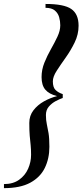

<svg xmlns="http://www.w3.org/2000/svg" viewBox="-60 -800 417 970"><path d="M170 -780Q263.5 -780 300.2 -754.5Q337 -729 337 -670Q337 -626 317.2 -585.5Q297.5 -545 272 -509.2Q246.5 -473.5 226.8 -443Q207 -412.5 207 -389Q207 -358.5 220.8 -345.2Q234.5 -332 257 -324.5V-305Q242 -300 222 -289.5Q202 -279 187 -261.8Q172 -244.5 172 -219Q172 -192.5 176.5 -172.8Q181 -153 185.2 -127.5Q189.5 -102 189.5 -58.5Q189.5 1 166.5 48.2Q143.5 95.5 93 123Q42.5 150.5 -40 150.5V130Q6 130 36.5 108.2Q67 86.5 82 52.5Q97 18.5 97 -18Q97 -46 94.8 -67.2Q92.5 -88.5 90.2 -113.8Q88 -139 88 -179Q88 -215.5 109 -242.8Q130 -270 162.2 -288Q194.5 -306 228.5 -314.5Q188 -324.5 169 -347Q150 -369.5 150 -410.5Q150 -448 164.2 -483.2Q178.5 -518.5 197.2 -551.5Q216 -584.5 230.2 -614.8Q244.5 -645 244.5 -672Q244.5 -693 238.8 -713.2Q233 -733.5 217 -747Q201 -760.5 170 -760.5Z"/></svg>

Font: Bodoni* 11pt
Style: Italic
Weight: 400
Italic angle: -13°
Version: Version 2.3